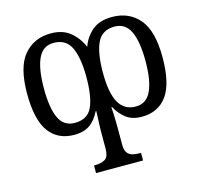

<svg xmlns="http://www.w3.org/2000/svg" viewBox="-111 -667 1072 1025"><g transform="rotate(-15 424.5 -154.5)"><path d="M296 237V195H304Q335 195 357 182.5Q379 170 379 123V37Q379 16 380 -10Q381 -36 382 -56Q383 -76 383 -82H379Q359 -39 325.5 -14.5Q292 10 238 10Q147 10 98.5 -56.5Q50 -123 50 -267Q50 -414 106 -480Q162 -546 255 -546Q319 -546 360.5 -513Q402 -480 425 -426Q442 -476 482.5 -511Q523 -546 593 -546Q687 -546 743 -480.5Q799 -415 799 -269Q799 -124 750.5 -57Q702 10 611 10Q557 10 523.5 -16.5Q490 -43 470 -81H466Q467 -75 468 -52Q469 -29 469.5 -3.5Q470 22 470 36V128Q470 158 481.5 172.5Q493 187 510.5 191Q528 195 549 195H556V237ZM257 -51Q327 -51 353 -106.5Q379 -162 379 -271Q379 -378 352 -435.5Q325 -493 256 -493Q197 -493 170.5 -436Q144 -379 144 -270Q144 -163 170 -107Q196 -51 257 -51ZM594 -51Q653 -51 679.5 -108.5Q706 -166 706 -272Q706 -382 679 -437.5Q652 -493 593 -493Q524 -493 497 -436Q470 -379 470 -271Q470 -158 500.5 -104.5Q531 -51 594 -51Z"/></g></svg>

Font: Noto Serif SemiCondensed
Style: Regular
Weight: 400
Width: 4
Designer: Monotype Design Team
Foundry: Monotype Imaging Inc.
Version: Version 2.013